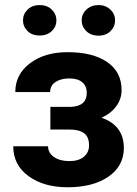

<svg xmlns="http://www.w3.org/2000/svg" viewBox="-20 -749 554 778"><path d="M33.7 0ZM331.5 -372.6Q331.5 -400.4 313.2 -415.8Q294.9 -431.2 261.2 -431.2Q226.6 -431.2 204.8 -416.7Q183.1 -402.3 183.1 -376H42Q42 -447.8 101.6 -492.7Q161.1 -537.6 253.9 -537.6Q356 -537.6 414.3 -497.6Q472.7 -457.5 472.7 -383.8Q472.7 -348.6 451.4 -319.1Q430.2 -289.6 391.6 -272Q481.9 -240.2 481.9 -149.4Q481.9 -76.7 419.7 -33.4Q357.4 9.8 253.9 9.8Q157.7 9.8 95.7 -35.2Q33.7 -80.1 33.7 -156.2H174.8Q174.8 -129.4 198.7 -112.8Q222.7 -96.2 261.2 -96.2Q298.8 -96.2 319.8 -113.8Q340.8 -131.3 340.8 -159.7Q340.8 -194.3 320.8 -209.2Q300.8 -224.1 260.7 -224.1H184.1V-315.9H265.6Q331.5 -317.9 331.5 -372.6ZM208.5 -666.5Q208.5 -640.6 189.5 -622.8Q170.4 -605 140.6 -605Q110.4 -605 91.8 -623Q73.2 -641.1 73.2 -666.5Q73.2 -691.9 91.8 -710.2Q110.4 -728.5 140.6 -728.5Q170.9 -728.5 189.7 -710.2Q208.5 -691.9 208.5 -666.5ZM311 -666.5Q311 -692.9 330.8 -710.7Q350.6 -728.5 378.9 -728.5Q407.7 -728.5 427 -710.4Q446.3 -692.4 446.3 -666.5Q446.3 -641.1 427.7 -622.8Q409.2 -604.5 378.9 -604.5Q348.6 -604.5 329.8 -622.8Q311 -641.1 311 -666.5Z"/></svg>

Font: Roboto
Style: Bold
Weight: 700
Designer: Google
Version: Version 2.134; 2016; ttfautohint (v1.6)